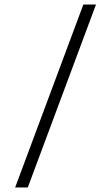

<svg xmlns="http://www.w3.org/2000/svg" viewBox="-20 -707 491 850"><path d="M349 -687 47 123H103L405 -687Z"/></svg>

Font: Noto Sans Syriac Light
Style: Regular
Weight: 300
Designer: Patrick Giasson and the Monotype Design Team
Foundry: Monotype Imaging Inc.
Version: Version 3.000